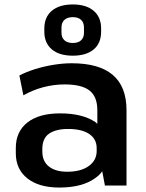

<svg xmlns="http://www.w3.org/2000/svg" viewBox="-20 -833 656 862"><path d="M246 9Q155 9 103 -32Q51 -73 51 -145V-169Q51 -242 103 -283Q155 -324 250 -324Q350 -324 408 -285Q412 -281 417 -277V-338Q417 -399 382 -426.5Q347 -454 270 -454Q222 -454 174.5 -441.5Q127 -429 85 -405L67 -494Q97 -510 137 -522.5Q177 -535 220 -542Q263 -549 302 -549Q425 -549 486.5 -496.5Q548 -444 548 -338V0H451L439 -64Q426 -46 407 -33Q349 9 246 9ZM282 -62Q343 -62 378.5 -87.5Q414 -113 414 -155V-168Q414 -209 380.5 -231.5Q347 -254 286 -254Q231 -254 200.5 -233Q170 -212 170 -164V-153Q170 -109 199.5 -85.5Q229 -62 282 -62ZM307 -583Q246 -583 212.5 -611.5Q179 -640 179 -691V-705Q179 -756 212.5 -784.5Q246 -813 307 -813Q367 -813 400.5 -784.5Q434 -756 434 -705V-691Q434 -639 400.5 -611Q367 -583 307 -583ZM307 -640Q331 -640 344 -652Q357 -664 357 -686V-709Q357 -732 344 -744Q331 -756 307 -756Q283 -756 269.5 -744Q256 -732 256 -709V-686Q256 -664 269.5 -652Q283 -640 307 -640Z"/></svg>

Font: Pathway Extreme 8pt Thin 12pt SemiBold
Style: Regular
Weight: 600
Version: Version 1.001;gftools[0.9.26]